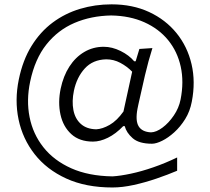

<svg xmlns="http://www.w3.org/2000/svg" viewBox="-20 -720 958 875"><path d="M418.5 -130.7Q374.5 -131.7 348.3 -155.3Q322 -179 314.5 -218.6Q306.9 -258.2 316.9 -306.8Q329.9 -368 366.4 -408Q402.8 -448 463.7 -449.6Q498 -449.8 528.5 -433.5Q559 -417.3 582.3 -393.3L542.6 -211.7Q512.3 -169.5 479.7 -150.9Q447 -132.2 418.5 -130.7ZM492.7 134.4Q536.9 134.4 588.9 123.1Q640.9 111.7 692.7 94Q744.5 76.3 787.3 58.1V-2.4Q733.1 23.8 678.7 42.5Q624.4 61.3 576.2 71.5Q528.1 81.7 492.7 83.8Q383.5 82.2 304.4 46.8Q225.4 11.4 177.7 -49Q130 -109.4 114.8 -186.5Q99.5 -263.6 117.5 -348.4Q139.2 -451.6 191.5 -517.3Q243.8 -583.1 319.4 -615.5Q395.1 -647.9 486.8 -649.5Q572.3 -648 638.2 -618.4Q704.1 -588.8 746.4 -536.9Q788.6 -485 803.7 -416Q818.8 -347 803 -266.7Q795.3 -227.7 772.1 -193.7Q749 -159.6 720.6 -138.5Q692.3 -117.4 668 -116.8Q627.3 -118.9 611.8 -144.5Q596.3 -170.1 606.6 -224.4L611 -245.7Q625.2 -311 640.6 -376.5Q656 -442 674.6 -500.9L615.2 -496.9L598.2 -440.8H591.5Q568.4 -468.4 529.7 -487.6Q490.9 -506.8 452.7 -506.8Q404.2 -506.8 364 -483.1Q323.8 -459.4 296.2 -416.6Q268.6 -373.7 256.4 -315.7Q243.5 -253 255.6 -197.8Q267.8 -142.6 305 -108.7Q342.2 -74.7 403.9 -74.7Q436 -74.7 471.8 -92.3Q507.6 -109.9 541.7 -145.3H548.4Q555.8 -115.6 584.5 -90.3Q613.2 -65 672.6 -65Q691.9 -65 719.1 -78.5Q746.3 -91.9 774.1 -117Q801.9 -142.1 823.9 -177.3Q845.8 -212.6 854.1 -256.7Q871.7 -347.4 852.9 -427.7Q834.1 -508 784.4 -569.2Q734.6 -630.4 659.5 -665.3Q584.3 -700.2 488.4 -700.2Q413.3 -700.2 345 -679.7Q276.7 -659.3 220.2 -617.3Q163.7 -575.3 123.7 -510.6Q83.7 -445.9 65.6 -357.4Q46.2 -263.2 64.7 -175.1Q83.2 -87.1 137.9 -17.3Q192.6 52.6 281.8 93.5Q371 134.4 492.7 134.4Z"/></svg>

Font: Pinar-VF
Style: Regular
Weight: 300
Designer: Amin Abedi
Version: Version 3.0